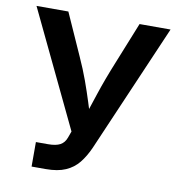

<svg xmlns="http://www.w3.org/2000/svg" viewBox="-81 -803 822 878"><g transform="rotate(10 329.5 -364.0)"><path d="M123.5 0V-113.8H179.7Q216.3 -113.8 236.1 -124.5Q255.9 -135.3 264.6 -159.7L275.4 -189.5L18.1 -727.5H166L252.4 -534.2Q277.3 -479.5 295.2 -429.9Q313 -380.4 327.4 -334.7Q341.8 -289.1 355.5 -245.1H316.9Q337.4 -306.6 361.1 -378.7Q384.8 -450.7 418.9 -534.2L496.6 -727.5H640.6L384.3 -133.8Q365.7 -91.8 341.6 -61.8Q317.4 -31.7 281 -15.9Q244.6 0 189.9 0Z"/></g></svg>

Font: Inter 20pt SemiBold
Style: Regular
Weight: 600
Version: Version 4.001;git-66647c0bb